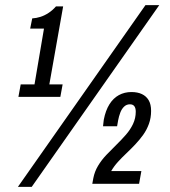

<svg xmlns="http://www.w3.org/2000/svg" viewBox="-20 -719 664 751"><path d="M50 12 549 -699H603L104 12ZM52 -340 61 -389H115L152 -607H98L106 -647Q122 -648 138 -653Q154 -658 170 -668.5Q186 -679 199 -694H227L173 -389H225L216 -340ZM341 0 345 -22Q350 -48 363.5 -70.5Q377 -93 396 -113Q415 -133 435 -152.5Q455 -172 472.5 -192Q490 -212 500.5 -234.5Q511 -257 511 -282Q511 -296 505.5 -303.5Q500 -311 488 -311Q475 -311 465.5 -302Q456 -293 450.5 -278.5Q445 -264 442 -248L438 -225H383Q384 -232 384.5 -238.5Q385 -245 386 -251Q393 -287 408 -311Q423 -335 445 -347Q467 -359 494 -359Q518 -359 535 -351Q552 -343 561.5 -327Q571 -311 571 -285Q571 -258 562.5 -234.5Q554 -211 540 -191.5Q526 -172 509 -154Q492 -136 474.5 -119.5Q457 -103 441.5 -86Q426 -69 415 -50H533L524 0Z"/></svg>

Font: Archivo ExtraCondensed Medium
Style: Italic
Weight: 500
Width: 2
Italic angle: -10°
Designer: Hector Gatti
Foundry: Omnibus-Type
Version: Version 2.001